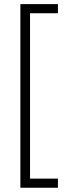

<svg xmlns="http://www.w3.org/2000/svg" viewBox="-20 -718 316 924"><path d="M258.8 -698.2V-654.3H124.5V141.6H258.8V185.5H78.1V-698.2Z"/></svg>

Font: Voltera Light
Style: Light
Weight: 300
Designer: Bernd Montag
Version: Version 1.301